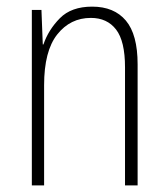

<svg xmlns="http://www.w3.org/2000/svg" viewBox="-20 -559 507 579"><path d="M258 -539Q324 -539 359.5 -497Q395 -455 395 -365V0H357V-356Q357 -435 330 -470Q303 -505 254 -505Q192 -505 152.5 -455Q113 -405 113 -302V0H76V-529H105L109 -425H111Q126 -469 160.5 -504Q195 -539 258 -539Z"/></svg>

Font: Noto Sans Lao Condensed ExtraLight
Style: Regular
Weight: 200
Width: 3
Designer: Monotype Design Team
Foundry: Monotype Imaging Inc.
Version: Version 2.003; ttfautohint (v1.8.4.7-5d5b)